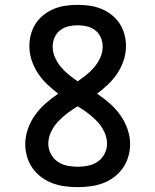

<svg xmlns="http://www.w3.org/2000/svg" viewBox="-20 -763 640 791"><path d="M300 8Q274 8 247.5 4.5Q221 1 196.5 -8Q172 -17 150.5 -33Q129 -49 114 -70.5Q99 -92 91.5 -117.5Q84 -143 84 -169Q84 -201 95 -232Q106 -263 125 -289.5Q144 -316 168.5 -337.5Q193 -359 220 -377Q196 -395 174.5 -415.5Q153 -436 136.5 -461Q120 -486 110.5 -514.5Q101 -543 101 -573Q101 -598 107.5 -622Q114 -646 127.5 -666.5Q141 -687 161 -702.5Q181 -718 203.5 -727Q226 -736 250.5 -739.5Q275 -743 300 -743Q325 -743 349.5 -739.5Q374 -736 396.5 -727Q419 -718 439 -702.5Q459 -687 472.5 -666.5Q486 -646 492.5 -622Q499 -598 499 -573Q499 -543 489.5 -514.5Q480 -486 463.5 -461Q447 -436 425.5 -415.5Q404 -395 380 -377Q407 -359 431.5 -337.5Q456 -316 475 -289.5Q494 -263 505 -232Q516 -201 516 -169Q516 -143 508.5 -117.5Q501 -92 486 -70.5Q471 -49 449.5 -33Q428 -17 403.5 -8Q379 1 352.5 4.5Q326 8 300 8ZM300 -428Q319 -441 337 -455.5Q355 -470 369.5 -487.5Q384 -505 393.5 -526.5Q403 -548 403 -571Q403 -591 395 -609Q387 -627 372 -638.5Q357 -650 338 -654.5Q319 -659 300 -659Q281 -659 262 -654.5Q243 -650 228 -638.5Q213 -627 205 -609Q197 -591 197 -571Q197 -548 206.5 -526.5Q216 -505 230.5 -487.5Q245 -470 263 -455.5Q281 -441 300 -428ZM300 -76Q322 -76 343.5 -80.5Q365 -85 382.5 -97Q400 -109 410.5 -129Q421 -149 421 -171Q421 -196 409.5 -220Q398 -244 380.5 -262.5Q363 -281 342.5 -296.5Q322 -312 300 -325Q278 -312 257.5 -296.5Q237 -281 219.5 -262.5Q202 -244 190.5 -220Q179 -196 179 -171Q179 -149 189.5 -129Q200 -109 217.5 -97Q235 -85 256.5 -80.5Q278 -76 300 -76Z"/></svg>

Font: Iosevka Slab Medium Extended
Style: Regular
Weight: 500
Width: 7
Monospace: yes
Designer: Belleve Invis
Foundry: Belleve Invis
Version: Version 11.1.1; ttfautohint (v1.8.3)